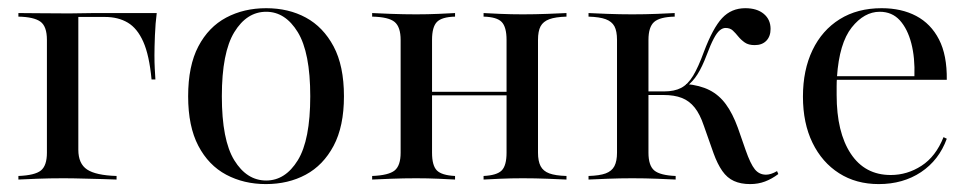

<svg xmlns="http://www.w3.org/2000/svg" viewBox="-20 -447 2425 478"><path d="M25.8 0V-8.9Q66.9 -10.5 81.9 -22.6Q96.8 -34.7 96.8 -66.9V-347.6Q96.8 -381.5 80.6 -393.1Q64.5 -404.8 25.8 -405.6V-414.5Q41.1 -414.5 73 -414.1Q104.8 -413.7 135.5 -413.7Q146 -413.7 159.3 -413.7Q172.6 -413.7 186.7 -414.1Q200.8 -414.5 214.5 -414.5Q228.2 -414.5 240.3 -414.5Q252.4 -414.5 260.5 -414.5H370.2Q366.9 -389.5 365.7 -358.9Q364.5 -328.2 364.5 -309.7Q364.5 -291.1 365.3 -276.2Q366.1 -261.3 366.9 -249.2H357.3Q351.6 -309.7 336.7 -343.1Q321.8 -376.6 298 -390.7Q274.2 -404.8 241.1 -404.8H173.4L175 -406.5V-74.2Q175 -39.5 196.8 -25Q218.5 -10.5 270.2 -8.9V0Q257.3 -0.8 235.1 -1.2Q212.9 -1.6 187.1 -2.4Q161.3 -3.2 137.1 -3.2Q103.2 -3.2 72.2 -2Q41.1 -0.8 25.8 0Z M641.9 11.3Q587.1 11.3 543.1 -12.1Q499.2 -35.5 473.8 -83.9Q448.4 -132.3 448.4 -207.3Q448.4 -283.1 473.8 -331.5Q499.2 -379.8 543.1 -403.2Q587.1 -426.6 642.7 -426.6Q698.4 -426.6 741.5 -403.2Q784.7 -379.8 810.5 -331.5Q836.3 -283.1 836.3 -207.3Q836.3 -132.3 810.5 -83.9Q784.7 -35.5 741.1 -12.1Q697.6 11.3 641.9 11.3ZM642.7 2.4Q690.3 2.4 721.4 -48Q752.4 -98.4 752.4 -207.3Q752.4 -316.1 721.4 -366.9Q690.3 -417.7 642.7 -417.7Q594.4 -417.7 563.3 -366.9Q532.3 -316.1 532.3 -207.3Q532.3 -98.4 563.3 -48Q594.4 2.4 642.7 2.4Z M1183.9 0V-8.9Q1216.9 -10.5 1229 -22.6Q1241.1 -34.7 1241.1 -66.9V-347.6Q1241.1 -379.8 1229 -392.3Q1216.9 -404.8 1183.9 -405.6V-414.5Q1197.6 -413.7 1225 -412.5Q1252.4 -411.3 1281.5 -411.3Q1311.3 -411.3 1343.1 -412.5Q1375 -413.7 1390.3 -414.5V-405.6Q1362.9 -404.8 1347.6 -399.2Q1332.3 -393.5 1325.8 -381.5Q1319.4 -369.4 1319.4 -347.6V-66.9Q1319.4 -46 1325.8 -33.5Q1332.3 -21 1347.6 -15.3Q1362.9 -9.7 1390.3 -8.9V0Q1375 -0.8 1343.1 -2Q1311.3 -3.2 1281.5 -3.2Q1252.4 -3.2 1225 -2Q1197.6 -0.8 1183.9 0ZM906.5 0V-8.9Q947.6 -10.5 962.5 -22.6Q977.4 -34.7 977.4 -66.9V-347.6Q977.4 -379.8 962.5 -392.3Q947.6 -404.8 906.5 -405.6V-414.5Q921.8 -413.7 953.6 -412.5Q985.5 -411.3 1016.1 -411.3Q1044.4 -411.3 1071.8 -412.5Q1099.2 -413.7 1112.9 -414.5V-405.6Q1079.8 -404.8 1067.7 -392.3Q1055.6 -379.8 1055.6 -347.6V-66.9Q1055.6 -34.7 1067.7 -22.6Q1079.8 -10.5 1112.9 -8.9V0Q1099.2 -0.8 1071.8 -2Q1044.4 -3.2 1016.1 -3.2Q985.5 -3.2 953.6 -2Q921.8 -0.8 906.5 0ZM1026.6 -209.7V-218.5H1269.4V-209.7Z M1847.6 11.3Q1824.2 11.3 1807.3 3.6Q1790.3 -4 1778.2 -21.4Q1766.1 -38.7 1756.5 -65.3L1732.3 -133.9Q1722.6 -162.9 1709.3 -179.4Q1696 -196 1677.4 -203.2Q1658.9 -210.5 1631.5 -210.5H1587.9V-219.4H1633.1Q1658.9 -219.4 1675.8 -228.2Q1692.7 -237.1 1705.6 -258.5Q1718.5 -279.8 1732.3 -317.7Q1754.8 -377.4 1777.8 -402Q1800.8 -426.6 1835.5 -426.6Q1864.5 -426.6 1881.5 -412.5Q1898.4 -398.4 1898.4 -375Q1898.4 -356.5 1887.9 -345.6Q1877.4 -334.7 1858.9 -334.7Q1843.5 -334.7 1834.3 -341.1Q1825 -347.6 1818.1 -356Q1811.3 -364.5 1804.4 -371Q1797.6 -377.4 1786.3 -377.4Q1779 -377.4 1771.8 -371.4Q1764.5 -365.3 1756.9 -350.8Q1749.2 -336.3 1739.5 -310.5Q1728.2 -280.6 1716.5 -262.1Q1704.8 -243.5 1689.5 -232.3L1687.9 -237.9Q1722.6 -234.7 1746.4 -222.6Q1770.2 -210.5 1787.1 -187.5Q1804 -164.5 1816.9 -129L1836.3 -73.4Q1848.4 -38.7 1859.3 -25.4Q1870.2 -12.1 1887.1 -12.1Q1899.2 -12.1 1914.5 -21L1917.7 -13.7Q1901.6 -1.6 1884.7 4.8Q1867.7 11.3 1847.6 11.3ZM1445.2 0V-8.9Q1472.6 -9.7 1487.9 -15.3Q1503.2 -21 1509.7 -33.5Q1516.1 -46 1516.1 -66.9V-347.6Q1516.1 -369.4 1509.7 -381.5Q1503.2 -393.5 1487.9 -399.2Q1472.6 -404.8 1445.2 -405.6V-414.5Q1460.5 -413.7 1491.9 -412.5Q1523.4 -411.3 1554 -411.3Q1586.3 -411.3 1615.7 -412.5Q1645.2 -413.7 1659.7 -414.5V-405.6Q1622.6 -404.8 1608.5 -392.3Q1594.4 -379.8 1594.4 -347.6V-66.9Q1594.4 -34.7 1608.9 -22.6Q1623.4 -10.5 1662.1 -8.9V0Q1646.8 -0.8 1616.1 -2Q1585.5 -3.2 1554 -3.2Q1524.2 -3.2 1492.7 -2Q1461.3 -0.8 1445.2 0Z M2167.7 11.3Q2111.3 11.3 2069 -15.7Q2026.6 -42.7 2002.8 -91.5Q1979 -140.3 1979 -206.5Q1979 -272.6 2002.8 -322.2Q2026.6 -371.8 2070.6 -399.2Q2114.5 -426.6 2175 -426.6Q2224.2 -426.6 2260.9 -407.3Q2297.6 -387.9 2317.7 -348.8Q2337.9 -309.7 2337.1 -248.4H2031.5L2030.6 -257.3H2256.5Q2258.1 -303.2 2248.8 -339.1Q2239.5 -375 2220.2 -396.4Q2200.8 -417.7 2170.2 -417.7Q2131.5 -417.7 2100.4 -378.6Q2069.4 -339.5 2063.7 -255.6V-254Q2062.9 -243.5 2062.9 -232.7Q2062.9 -221.8 2062.9 -210.5Q2062.9 -117.7 2098 -64.5Q2133.1 -11.3 2197.6 -11.3Q2238.7 -11.3 2274.2 -34.3Q2309.7 -57.3 2329 -105.6L2337.1 -101.6Q2317.7 -48.4 2273 -18.5Q2228.2 11.3 2167.7 11.3Z"/></svg>

Font: Playfair 144pt
Style: Regular
Weight: 400
Designer: Claus Eggers Sørensen
Foundry: Claus Eggers Sørensen
Version: Version 2.001;gftools[0.9.30]